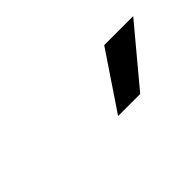

<svg xmlns="http://www.w3.org/2000/svg" viewBox="-13 -962 524 524"><g transform="rotate(-45 248.5 -700.0)"><path d="M252.8 -618.3H338.1L474.8 -782H362.9Z"/></g></svg>

Font: Margiela Sans Medium
Style: Italic
Weight: 500
Italic angle: -9.39999°
Designer: Stefan Endress, Andreas Faust
Version: Version 1.100;FEAKit 1.0